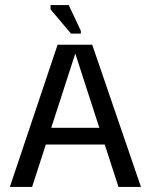

<svg xmlns="http://www.w3.org/2000/svg" viewBox="-20 -740 594 760"><path d="M19 0 208 -563H345L538 0H449L278 -528L107 0ZM134 -168 137 -234H417L421 -168ZM261 -607 180 -703V-720H252L300 -618V-607Z"/></svg>

Font: Darker Grotesque Light SemiBold
Style: Regular
Weight: 600
Version: Version 1.000;gftools[0.9.28]